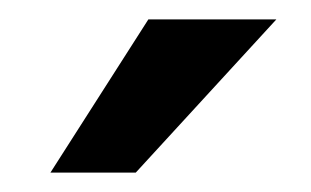

<svg xmlns="http://www.w3.org/2000/svg" viewBox="-20 -754 321 198"><path d="M133 -734H265L120 -576H32Z"/></svg>

Font: Rosario SemiBold
Style: Regular
Weight: 600
Designer: Hector Gatti
Foundry: Omnibus Type
Version: Version 1.101; ttfautohint (v1.8.1.43-b0c9)